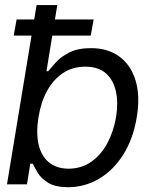

<svg xmlns="http://www.w3.org/2000/svg" viewBox="-20 -748 603 779"><path d="M256.3 11.7Q204.1 11.2 175.5 -6.3Q147 -23.9 133.5 -46.6Q120.1 -69.3 112.8 -84H103L89.4 0H8.3L128.4 -727.5H212.4L168.5 -459H175.3Q187 -473.1 207 -495.4Q227.1 -517.6 261.5 -535.2Q295.9 -552.7 349.1 -552.7Q418 -552.7 464.6 -518.3Q511.2 -483.9 530.3 -420.7Q549.3 -357.4 534.7 -271.5Q520.5 -185.1 480.5 -121.3Q440.4 -57.6 382.6 -23.2Q324.7 11.2 256.3 11.7ZM258.3 -63.5Q311 -64 350.6 -91.8Q390.1 -119.6 415.5 -167Q440.9 -214.4 450.7 -272.5Q460.4 -330.1 450.4 -376.5Q440.4 -422.9 409.9 -450.2Q379.4 -477.5 325.7 -477.5Q274.9 -477.5 235.8 -451.7Q196.8 -425.8 171.4 -379.9Q146 -334 136.2 -272.5Q126 -210.9 136.2 -163.8Q146.5 -116.7 177.2 -90.3Q208 -64 258.3 -63.5ZM35.6 -603.5 47.4 -668.9H359.9L348.1 -603.5Z"/></svg>

Font: Inter Tight
Style: Italic
Weight: 400
Italic angle: -9.39999°
Designer: Rasmus Andersson
Foundry: rsms
Version: Version 3.002